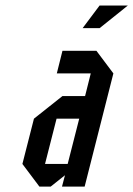

<svg xmlns="http://www.w3.org/2000/svg" viewBox="-20 -687 491 707"><path d="M145.8 -83.3H229.2L271.7 -250H188.3ZM125 0 62.5 -83.3 105 -250 210 -333.3H293.3L314.2 -416.7H189.2L210 -500H335L397.5 -416.7L291.7 0H208.3L219.2 -41.7L166.7 0ZM284.2 -583.3 346.7 -666.7H450.8L346.7 -583.3Z"/></svg>

Font: Yulong
Style: Italic
Weight: 400
Italic angle: -14.25°
Designer: GGBotNet
Foundry: f0n7.com
Version: 1.00